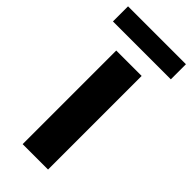

<svg xmlns="http://www.w3.org/2000/svg" viewBox="-284 -818 863 863"><g transform="rotate(45 148.0 -386.5)"><path d="M67.5 0V-595H229V0ZM-35.5 -677V-773H332.5V-677Z"/></g></svg>

Font: Encode Sans SC Condensed Thin
Style: Bold
Weight: 700
Version: Version 3.002